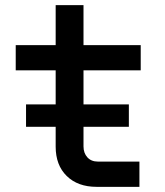

<svg xmlns="http://www.w3.org/2000/svg" viewBox="-20 -725 640 745"><path d="M81 -233V-320H196V-452H41V-550H196V-705H304V-550H526V-452H304V-320H480V-233H304V-157Q304 -131 319 -114.5Q334 -98 360 -98H521V0H355Q282 0 239 -42Q196 -84 196 -156V-233Z"/></svg>

Font: JetBrains Mono SemiBold
Style: Regular
Weight: 472
Monospace: yes
Designer: Philipp Nurullin, Konstantin Bulenkov
Foundry: JetBrains
Version: Version 2.305; ttfautohint (v1.8.4.7-5d5b)